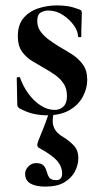

<svg xmlns="http://www.w3.org/2000/svg" viewBox="-20 -416 377 711"><path d="M118 -338Q118 -317 129.5 -300.5Q141 -284 159 -270.5Q177 -257 198 -244Q223 -230 247 -214.5Q271 -199 287 -177Q303 -155 303 -120Q303 -88 286.5 -57.5Q270 -27 237 -8Q204 11 154 11Q129 11 104 5.5Q79 0 50 -16Q48 -18 46 -21Q44 -24 44 -28L42 -127Q42 -130 47.5 -130.5Q53 -131 54 -129Q65 -97 85 -69.5Q105 -42 130.5 -25.5Q156 -9 182 -9Q202 -9 215 -21.5Q228 -34 228 -60Q228 -88 215.5 -106.5Q203 -125 184 -138.5Q165 -152 145 -163Q122 -176 99 -190Q76 -204 61 -225.5Q46 -247 46 -282Q46 -324 67 -349Q88 -374 121.5 -385Q155 -396 191 -396Q213 -396 231.5 -393Q250 -390 274 -381Q283 -378 283 -370Q283 -350 282 -328.5Q281 -307 281 -281Q281 -278 275 -278Q269 -278 269 -281Q269 -300 253.5 -322Q238 -344 213 -360.5Q188 -377 159 -377Q145 -377 131.5 -370Q118 -363 118 -338ZM179 2Q174 23 175.5 39Q177 55 186.5 68Q196 81 215 92Q236 105 253 122.5Q270 140 270 170Q270 194 258 218Q246 242 219.5 258.5Q193 275 148 275Q112 275 92.5 263.5Q73 252 73 227Q73 213 85 200.5Q97 188 113 188Q134 188 142 197.5Q150 207 153 219.5Q156 232 162.5 241.5Q169 251 188 251Q210 251 210 227Q210 201 192 180Q174 159 127 133Q120 130 118.5 124Q117 118 122 105Q132 81 137 68Q142 55 147.5 41Q153 27 162 1Z"/></svg>

Font: Cormorant Infant Light
Style: Bold
Weight: 700
Version: Version 4.001